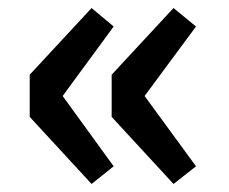

<svg xmlns="http://www.w3.org/2000/svg" viewBox="-20 -525 569 478"><path d="M208 -67 263 -111 136 -286 263 -459 208 -505 54 -339V-234ZM412 -67 468 -111 340 -286 468 -459 412 -505 258 -339V-234Z"/></svg>

Font: Source Han Sans SC Bold
Style: Regular
Weight: 700
Designer: Ryoko NISHIZUKA (kana & ideographs); Paul D. Hunt (Latin, Greek & Cyrillic); Wenlong ZHANG (bopomofo); Sandoll Communica
Foundry: Adobe Systems Incorporated
Version: Version 1.001;PS 1.001;hotconv 1.0.78;makeotf.lib2.5.61930